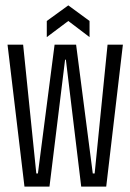

<svg xmlns="http://www.w3.org/2000/svg" viewBox="-20 -694 485 714"><path d="M71 0 8 -528H66L115 -49H121L183 -528H263L325 -49H332L380 -528H437L375 0H282L225 -472H222L164 0ZM154 -556V-616L234 -674L313 -616V-556L234 -616Z"/></svg>

Font: Bricolage Grotesque 96pt Condensed ExtraLight
Style: Regular
Weight: 200
Width: 3
Designer: Mathieu Triay
Foundry: Atelier Triay
Version: Version 1.001; ttfautohint (v1.8.4.7-5d5b);gftools[0.9.33.de